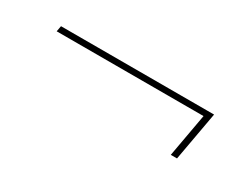

<svg xmlns="http://www.w3.org/2000/svg" viewBox="-26 -359 422 321"><g transform="rotate(30 185.0 -198.0)"><path d="M298.5 -150.5H310.5L327.5 -245H32L30 -234H313.5Z"/></g></svg>

Font: Anybody Thin
Style: Italic
Weight: 100
Italic angle: -10°
Designer: Tyler Finck
Foundry: Etcetera Type Company
Version: Version 1.114;gftools[0.9.25]